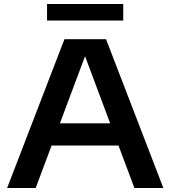

<svg xmlns="http://www.w3.org/2000/svg" viewBox="-20 -935 848 955"><path d="M15.5 0 300.5 -740H507.5L792.5 0H648.5L569.5 -211H236.5L157.5 0ZM278 -321.5H528L403 -655.5ZM214 -833V-915H593V-833Z"/></svg>

Font: Encode Sans Expanded Expanded SemiBold
Style: Regular
Weight: 600
Width: 7
Designer: Multiple Designers
Foundry: Impallari Type
Version: Version 3.000; ttfautohint (v1.8.3) -l 8 -r 50 -G 200 -x 14 